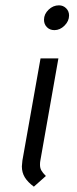

<svg xmlns="http://www.w3.org/2000/svg" viewBox="-20 -689 288 720"><path d="M145 -615Q145 -636 162 -652.5Q179 -669 201 -669Q217 -669 228 -658Q239 -647 239 -631Q239 -610 222 -593Q205 -576 184 -576Q167 -576 156 -587Q145 -598 145 -615ZM62 -65Q62 -71 64 -87L132 -470H199L131 -85Q130 -80 130 -71Q130 -59 135 -50Q140 -41 152 -29L107 11Q84 -6 73 -24Q62 -42 62 -65Z"/></svg>

Font: KoHo
Style: Italic
Weight: 400
Italic angle: -10°
Designer: Cadson Demak & Katatrad Team
Foundry: Cadson Demak Co.,Ltd.
Version: Version 1.000